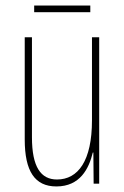

<svg xmlns="http://www.w3.org/2000/svg" viewBox="-20 -661 448 691"><path d="M305 -641H103V-617H305ZM337 -527H311V-228C311 -82 261 -15 185 -15C127 -15 95 -60 95 -167V-527H69V-159C69 -45 105 10 183 10C268 10 300 -54 314 -112H316L317 0H337Z"/></svg>

Font: Noto Sans Myanmar UI ExtraCondensed Thin
Style: Regular
Weight: 100
Width: 2
Designer: Monotype Design Team
Foundry: Monotype Imaging Inc.
Version: Version 2.103